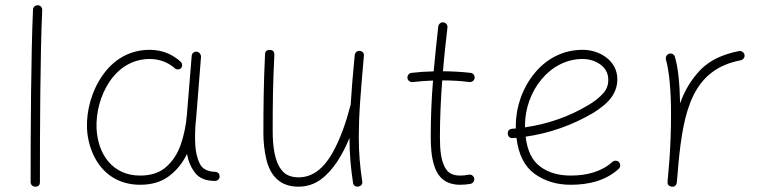

<svg xmlns="http://www.w3.org/2000/svg" viewBox="-20 -697 2938 735"><path d="M125 -676.8C114.7 -677.2 106.4 -669.9 106.4 -660.2C98.6 -493.7 97.2 -190.4 97.2 0C97.2 9.8 105 17.6 114.7 17.6C127 17.6 132.8 11.7 132.8 0C132.8 -189.9 133.8 -493.7 141.6 -658.2C142.1 -668.5 134.8 -676.8 125 -676.8Z M516.1 -24.9C411.1 -24.9 354.5 -106.4 349.6 -205.1C347.2 -265.6 363.8 -331.1 398.9 -383.8C434.1 -436.5 486.8 -471.2 553.7 -471.2C595.2 -471.2 627 -454.6 647 -437.5C652.8 -430.2 665.5 -429.2 671.9 -435.1C679.2 -440.9 678.7 -453.6 672.4 -460C645 -485.4 605.5 -506.3 553.2 -506.3C474.6 -506.3 413.1 -467.3 372.1 -407.7C330.6 -348.1 310.5 -273.9 313 -205.6C314.9 -167 324.2 -131.3 340.3 -98.6C373 -32.7 432.6 10.3 516.6 10.3C561.5 10.3 598.6 -1 627.9 -23.4C656.7 -45.4 679.7 -73.7 695.8 -107.9C700.7 -80.1 710.9 -55.7 727.1 -35.2C742.7 -14.6 768.1 -4.4 803.2 -4.4C813 -4.4 821.3 -12.2 820.8 -22C820.3 -32.2 815.4 -37.6 805.7 -39.1C774.9 -39.6 754.4 -50.3 744.6 -70.8C734.9 -90.8 729 -115.2 727.5 -143.1C726.1 -170.9 726.6 -198.7 729 -227.1C730 -234.9 731 -242.7 731.4 -251L749.5 -479C750 -488.8 742.2 -498.5 732.9 -499C723.1 -500.5 715.3 -493.2 713.9 -483.9L695.3 -255.9C691.9 -216.3 684.1 -178.7 671.9 -143.6C659.7 -107.9 640.6 -79.6 615.7 -57.6C590.8 -35.6 557.6 -24.9 516.1 -24.9Z M1373 -482.9C1374.5 -494.6 1366.7 -501.5 1357.4 -502C1349.1 -503.4 1339.4 -497.6 1337.9 -486.3C1330.6 -411.6 1325.7 -349.1 1322.3 -294.9C1321.8 -294.4 1321.8 -293.5 1321.3 -292.5C1305.7 -231.9 1283.2 -165 1252 -110.4C1220.7 -55.2 1178.7 -18.1 1123.5 -18.1C1095.7 -18.1 1074.2 -26.4 1060.1 -43.5C1031.2 -77.1 1023.9 -135.3 1023.9 -197.3C1023.9 -301.8 1024.9 -382.8 1030.3 -488.3C1030.3 -500 1024.4 -505.9 1012.7 -505.9C1000.5 -505.9 994.6 -500 994.6 -488.8C989.3 -380.9 988.3 -286.6 988.3 -186.5C988.3 -151.4 992.2 -118.2 999.5 -87.4C1014.6 -24.9 1051.3 17.6 1122.1 17.6C1153.8 17.6 1181.6 8.8 1206.5 -8.8C1255.4 -43.9 1291 -104 1317.9 -168.9C1317.9 -105 1323.2 -51.8 1331.5 3.4C1333 15.1 1344.2 19 1353.5 17.1C1361.8 15.1 1368.7 7.8 1366.7 -2.4C1358.4 -57.1 1353.5 -108.4 1353.5 -172.4C1353.5 -210.9 1355 -254.9 1358.4 -304.2C1361.8 -353.5 1366.7 -413.1 1373 -482.9Z M1796.9 -398.4C1798.3 -407.7 1791 -417.5 1781.7 -418C1749 -421.9 1713.4 -423.8 1675.8 -424.3C1680.2 -480.5 1686.5 -535.6 1692.9 -591.8C1694.3 -601.1 1687 -610.8 1677.2 -611.3C1668 -612.8 1659.2 -605.5 1657.7 -595.7C1651.4 -538.6 1645.5 -481.9 1640.1 -423.8C1611.3 -423.3 1583 -421.4 1555.2 -418C1545.4 -417.5 1539.1 -407.7 1539.6 -398.4C1541 -388.7 1549.8 -382.3 1559.1 -382.8C1584 -385.7 1610.4 -387.7 1637.7 -388.7C1631.8 -317.9 1628.9 -246.1 1628.9 -173.3C1628.9 -137.7 1630.9 -92.3 1645 -54.7C1658.7 -17.1 1687.5 10.3 1741.7 10.3C1754.4 10.3 1767.6 9.3 1781.2 6.8C1790.5 4.9 1797.4 -4.4 1795.4 -14.2C1793.5 -23.4 1784.2 -30.3 1774.9 -28.3C1763.7 -25.9 1752.4 -24.9 1741.7 -24.9C1717.3 -24.9 1699.7 -32.2 1689 -47.4C1667 -77.1 1664.1 -126.5 1664.1 -173.3C1664.1 -246.1 1667.5 -317.4 1672.9 -389.2C1710.9 -389.2 1745.6 -387.2 1777.3 -382.8C1786.6 -382.3 1796.4 -388.7 1796.9 -398.4Z M2348.6 -50.8C2356 -57.1 2356 -68.8 2349.6 -76.2C2343.3 -83.5 2331.5 -83.5 2324.2 -77.1C2282.7 -39.6 2225.6 -24.9 2165 -24.9C2118.2 -24.9 2079.1 -36.1 2048.3 -59.1C2017.6 -81.5 1998.5 -119.6 1992.2 -173.8C2084.5 -187 2170.9 -217.8 2251.5 -265.1C2263.7 -272.5 2276.9 -281.7 2291 -293.5C2319.8 -316.9 2343.3 -349.6 2343.3 -393.1C2343.3 -465.8 2274.9 -506.3 2210.4 -506.3C2134.3 -506.3 2070.3 -471.2 2025.4 -415.5C1980 -359.9 1954.6 -287.6 1954.6 -214.8V-205.1C1950.2 -204.6 1945.3 -204.6 1940.4 -204.1C1928.7 -202.6 1923.3 -196.3 1923.8 -185.1C1925.3 -173.3 1931.6 -168 1942.9 -168.5C1947.8 -168.9 1952.6 -168.9 1957 -169.4C1964.8 -105.5 1987.8 -59.6 2026.4 -31.7C2064.9 -3.9 2110.8 10.3 2165 10.3C2231 10.3 2297.4 -3.9 2348.6 -50.8ZM2210 -471.2C2235.8 -471.2 2258.8 -463.9 2278.8 -449.7C2298.8 -435.1 2308.6 -415.5 2308.6 -391.1C2308.6 -369.1 2300.8 -350.6 2284.7 -335C2268.6 -318.8 2251 -305.7 2231.9 -294.4C2158.2 -250.5 2077.6 -222.2 1989.7 -209.5V-216.3C1989.7 -347.7 2084.5 -471.2 2210 -471.2Z M2551.3 17.6H2553.2C2560.5 18.6 2565.9 15.1 2569.3 7.8L2570.8 2C2573.2 -20.5 2575.2 -44.4 2577.1 -70.3C2596.7 -274.9 2631.3 -431.2 2815.9 -466.3C2825.2 -468.3 2832 -477.5 2830.1 -487.3C2828.1 -496.6 2818.8 -503.4 2809.1 -501.5C2746.1 -489.3 2696.8 -465.8 2662.1 -430.2C2627.4 -394.5 2601.1 -351.6 2583.5 -301.3C2582 -371.6 2576.7 -436.5 2563.5 -479.5C2561 -488.8 2550.8 -494.6 2541.5 -491.2C2532.2 -488.8 2526.9 -478.5 2529.3 -469.2C2535.6 -446.8 2540.5 -417 2543.9 -379.4C2547.4 -341.8 2548.8 -302.2 2548.8 -259.8C2548.8 -197.8 2546.4 -133.8 2542 -77.1C2540 -53.2 2537.6 -28.3 2535.6 -3.4V-2V0C2534.7 7.3 2538.1 12.7 2545.4 16.1L2551.3 17.6Z"/></svg>

Font: Mikhak ExtraLight
Style: Regular
Weight: 200
Designer: Amin Abedi
Version: Version 3.2